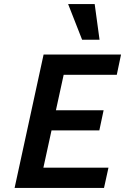

<svg xmlns="http://www.w3.org/2000/svg" viewBox="-20 -927 617 947"><path d="M493 0H52L195 -658H577L556 -558H294L194 -100H515ZM150 -284 172 -383H491L470 -284ZM385 -731 316 -907H447L471 -731Z"/></svg>

Font: Ysabeau
Style: Bold Italic
Weight: 700
Italic angle: -12°
Designer: Christian Thalmann (Catharsis Fonts)
Version: Version 2.002